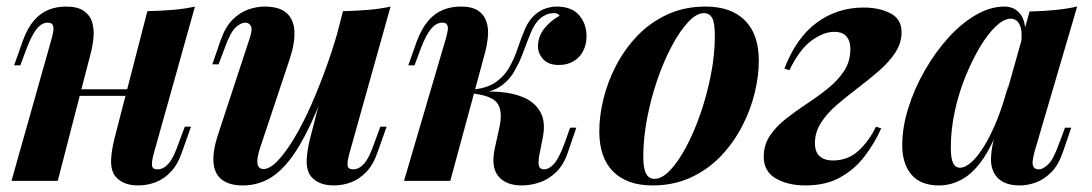

<svg xmlns="http://www.w3.org/2000/svg" viewBox="-20 -551 3328 585"><path d="M151 -279H421V-259H151ZM156 0H15L137 -432Q141 -446 142.5 -457Q144 -468 140.5 -475Q137 -482 126 -482Q108 -482 93 -464.5Q78 -447 61 -403L42 -352H23L50 -428Q64 -466 83.5 -488.5Q103 -511 127.5 -521Q152 -531 181 -531Q216 -531 235 -518Q254 -505 260.5 -484Q267 -463 265 -438.5Q263 -414 257 -391ZM449 -85Q442 -60 443 -47.5Q444 -35 460 -35Q478 -35 493.5 -52.5Q509 -70 524 -114L543 -165H562L535 -89Q522 -50 500.5 -27.5Q479 -5 453.5 4.5Q428 14 401 14Q374 14 355.5 5Q337 -4 327 -20Q317 -39 318.5 -65.5Q320 -92 328 -126L429 -517Q470 -518 506.5 -521Q543 -524 574 -531Z M996 -351Q959 -241 925 -169.5Q891 -98 858.5 -58.5Q826 -19 792 -2.5Q758 14 720 14Q678 14 655.5 -4Q633 -22 630.5 -56Q628 -90 643 -137L740 -432Q750 -461 744.5 -471.5Q739 -482 727 -482Q714 -482 698 -467.5Q682 -453 664 -403L646 -355H627L652 -428Q667 -470 689.5 -492Q712 -514 737.5 -522.5Q763 -531 786 -531Q831 -531 853 -511.5Q875 -492 877 -456.5Q879 -421 863 -372L773 -102Q751 -36 783 -36Q802 -36 826 -61Q850 -86 876.5 -130Q903 -174 929 -233Q955 -292 979 -360Q1003 -428 1021 -499ZM1045 -85Q1038 -60 1039 -47.5Q1040 -35 1056 -35Q1074 -35 1089.5 -52.5Q1105 -70 1120 -114L1139 -165H1158L1131 -89Q1118 -50 1096.5 -27.5Q1075 -5 1049.5 4.5Q1024 14 997 14Q970 14 951.5 5Q933 -4 923 -20Q913 -39 914.5 -65.5Q916 -92 924 -126L1025 -517Q1066 -518 1102.5 -521Q1139 -524 1170 -531Z M1623 -77Q1619 -53 1622.5 -44Q1626 -35 1638 -35Q1652 -35 1667 -50.5Q1682 -66 1700 -114L1717 -162H1736L1711 -89Q1698 -49 1674.5 -26.5Q1651 -4 1623.5 5Q1596 14 1570 14Q1521 14 1498 -14.5Q1475 -43 1488 -101L1501 -160Q1513 -213 1495 -237Q1477 -261 1412 -267V-271Q1458 -274 1501 -271Q1544 -268 1577 -253.5Q1610 -239 1626.5 -209.5Q1643 -180 1634 -133ZM1670 -511Q1656 -511 1646 -507Q1636 -503 1627 -496Q1609 -480 1597.5 -452Q1586 -424 1574.5 -392.5Q1563 -361 1546 -332Q1529 -303 1500 -285Q1471 -267 1424 -268L1414 -267L1416 -278Q1462 -281 1489.5 -300Q1517 -319 1532.5 -347Q1548 -375 1558 -405.5Q1568 -436 1580 -463.5Q1592 -491 1612 -508Q1628 -521 1645 -526Q1662 -531 1675 -531Q1723 -531 1745.5 -503.5Q1768 -476 1767 -439Q1767 -415 1756.5 -395Q1746 -375 1727 -364Q1708 -353 1683 -353Q1651 -353 1635 -370.5Q1619 -388 1619 -411Q1620 -442 1640 -466Q1660 -490 1685 -503Q1683 -507 1678.5 -509Q1674 -511 1670 -511ZM1352 0H1211L1338 -432Q1342 -446 1344 -457Q1346 -468 1342.5 -475Q1339 -482 1328 -482Q1310 -482 1294.5 -464.5Q1279 -447 1262 -403L1243 -352H1224L1251 -428Q1266 -466 1285.5 -488.5Q1305 -511 1330 -521Q1355 -531 1384 -531Q1419 -531 1437.5 -518Q1456 -505 1462.5 -484Q1469 -463 1466.5 -438.5Q1464 -414 1458 -391Z M2125 -511Q2102 -511 2076.5 -483.5Q2051 -456 2026.5 -410Q2002 -364 1982.5 -307Q1963 -250 1951.5 -189.5Q1940 -129 1940 -74Q1940 -38 1948.5 -22Q1957 -6 1974 -6Q1997 -6 2022 -32.5Q2047 -59 2071 -104Q2095 -149 2114.5 -205.5Q2134 -262 2146 -323Q2158 -384 2158 -441Q2158 -483 2149.5 -497Q2141 -511 2125 -511ZM1806 -151Q1806 -197 1818.5 -249Q1831 -301 1857 -351Q1883 -401 1921.5 -441.5Q1960 -482 2012.5 -506.5Q2065 -531 2130 -531Q2207 -531 2249.5 -489Q2292 -447 2292 -366Q2292 -320 2279.5 -268Q2267 -216 2241 -166Q2215 -116 2176.5 -75.5Q2138 -35 2085.5 -10.5Q2033 14 1968 14Q1891 14 1848.5 -28Q1806 -70 1806 -151Z M2517 -62Q2563 -62 2595 -91Q2627 -120 2649 -165L2665 -160Q2645 -115 2614.5 -75Q2584 -35 2540 -10.5Q2496 14 2434 14Q2380 14 2343.5 -7.5Q2307 -29 2307 -73Q2307 -109 2325.5 -137Q2344 -165 2374.5 -189Q2405 -213 2438.5 -235Q2472 -257 2502.5 -281.5Q2533 -306 2552 -335Q2571 -364 2571 -402Q2571 -426 2559 -440Q2547 -454 2522 -454Q2490 -454 2453.5 -428Q2417 -402 2385 -337L2370 -342Q2406 -436 2468.5 -482Q2531 -528 2611 -528Q2659 -528 2693 -510.5Q2727 -493 2727 -453Q2727 -420 2708 -391Q2689 -362 2658.5 -335.5Q2628 -309 2594.5 -283.5Q2561 -258 2530.5 -232Q2500 -206 2481.5 -177Q2463 -148 2463 -115Q2463 -87 2478 -74.5Q2493 -62 2517 -62Z M2905 -40Q2921 -40 2940 -57Q2959 -74 2979 -106.5Q2999 -139 3018 -186Q3037 -233 3053 -295L3031 -186Q3006 -112 2976 -68Q2946 -24 2912 -5Q2878 14 2841 14Q2785 14 2757 -19Q2729 -52 2729 -109Q2729 -163 2747.5 -222Q2766 -281 2797.5 -336Q2829 -391 2868.5 -435Q2908 -479 2952.5 -505Q2997 -531 3040 -531Q3073 -531 3091 -505Q3109 -479 3102 -424L3091 -418Q3096 -454 3087.5 -474Q3079 -494 3059 -494Q3039 -494 3014.5 -471Q2990 -448 2966 -408Q2942 -368 2921.5 -317.5Q2901 -267 2889 -211.5Q2877 -156 2877 -102Q2877 -68 2884 -54Q2891 -40 2905 -40ZM3117 -516Q3160 -517 3195 -520.5Q3230 -524 3262 -531L3131 -85Q3128 -72 3126.5 -60.5Q3125 -49 3129.5 -42Q3134 -35 3145 -35Q3158 -35 3174 -50.5Q3190 -66 3207 -114L3225 -162H3244L3219 -89Q3205 -48 3183 -26Q3161 -4 3136 5Q3111 14 3087 14Q3035 14 3013 -17Q2998 -39 2999.5 -71.5Q3001 -104 3013 -146Z"/></svg>

Font: Playfair Display
Style: Bold Italic
Weight: 700
Italic angle: -14°
Designer: Claus Eggers Sørensen
Foundry: Claus Eggers Sørensen
Version: Version 1.203